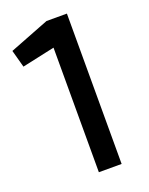

<svg xmlns="http://www.w3.org/2000/svg" viewBox="-134 -770 651 840"><g transform="rotate(-20 191.5 -350.0)"><path d="M178 0V-580L26 -547L4 -628L189 -700H284V0Z"/></g></svg>

Font: REM Medium
Style: Regular
Weight: 400
Version: Version 1.005;gftools[0.9.28]